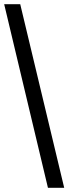

<svg xmlns="http://www.w3.org/2000/svg" viewBox="-20 -780 328 921"><path d="M210 121 0 -760H77L288 121Z"/></svg>

Font: Noto Serif Kannada ExtraBold
Style: Regular
Weight: 800
Version: Version 2.003